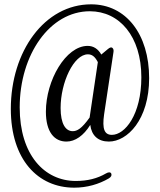

<svg xmlns="http://www.w3.org/2000/svg" viewBox="-20 -719 739 887"><path d="M287 -65C327 -65 366 -92 397 -142C403 -93 433 -65 483 -65C568 -65 669 -166 669 -358C669 -561 562 -699 401 -699C186 -699 30 -482 30 -216C30 18 155 148 323 148C382 148 437 132 483 105C494 98 497 91 494 83C491 76 482 75 470 82C429 106 384 117 330 117C185 117 71 -4 71 -223C71 -466 210 -667 395 -667C532 -667 633 -551 633 -362C633 -189 557 -96 497 -96C463 -96 451 -122 461 -191L504 -477C506 -487 504 -494 499 -498C495 -502 487 -500 478 -492L448 -467C433 -493 412 -507 385 -507C284 -507 192 -348 192 -203C192 -109 231 -65 287 -65ZM260 -220C260 -339 321 -468 386 -468C404 -468 418 -459 432 -432L394 -176C357 -124 336 -113 316 -113C283 -113 260 -147 260 -220Z"/></svg>

Font: 寒蝉锦书宋 CompactLight
Style: Bold
Weight: 400
Width: 4
Designer: 寒蝉锦书宋{Warren} 思源宋体{Ryoko NISHIZUKA 西塚涼子 (kana & ideographs); Frank Grießhammer (Latin, Greek & Cyrillic); Wenlong ZHANG 
Foundry: Adobe & ChillType
Version: Version 2.000;Glyphs 3.1.1 (3135)